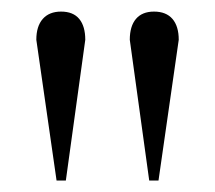

<svg xmlns="http://www.w3.org/2000/svg" viewBox="-20 -734 373 333"><path d="M94.2 -420.9H78.1L43 -665Q43 -688.5 54.2 -701.2Q65.4 -713.9 85.9 -713.9Q106.9 -713.9 117.4 -701.2Q127.9 -688.5 127.9 -665ZM254.9 -420.9H238.8L205.1 -665Q205.1 -688.5 215.8 -701.2Q226.6 -713.9 247.1 -713.9Q268.1 -713.9 279.1 -701.2Q290 -688.5 290 -665Z"/></svg>

Font: Charis SIL Am
Style: Regular
Weight: 400
Foundry: SIL International
Version: Version 5.000